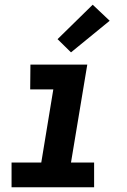

<svg xmlns="http://www.w3.org/2000/svg" viewBox="-20 -794 540 814"><path d="M29 0V-105H155L206 -415H108L109 -520H350L281 -105H379V0ZM281 -572 224 -628 373 -774 445 -706Z"/></svg>

Font: Iosevka Extrabold Oblique
Style: Regular
Weight: 800
Italic angle: -9°
Monospace: yes
Designer: Belleve Invis
Foundry: Belleve Invis
Version: Version 32.5.0; ttfautohint (v1.8.4)